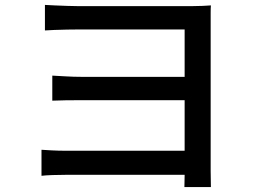

<svg xmlns="http://www.w3.org/2000/svg" viewBox="-20 -732 1040 782"><path d="M163 -712Q177 -711 202 -710Q227 -709 254 -708Q281 -707 299 -707Q320 -707 355 -707Q390 -707 433.5 -707Q477 -707 523.5 -707Q570 -707 615 -707Q660 -707 698 -707Q736 -707 761 -707Q783 -707 804.5 -708Q826 -709 839 -710Q838 -699 838 -680Q838 -661 838 -640Q838 -629 838 -587.5Q838 -546 838 -486.5Q838 -427 838 -359.5Q838 -292 838 -227.5Q838 -163 838 -112.5Q838 -62 838 -36Q838 -20 838.5 -1.5Q839 17 839 30H731Q731 21 731.5 8.5Q732 -4 732 -18Q732 -32 732 -44Q732 -77 732 -128Q732 -179 732 -240Q732 -301 732 -362Q732 -423 732 -476Q732 -529 732 -565.5Q732 -602 732 -612Q721 -612 690.5 -612Q660 -612 618.5 -612Q577 -612 530 -612Q483 -612 438 -612Q393 -612 356.5 -612Q320 -612 299 -612Q281 -612 253.5 -611.5Q226 -611 201 -610Q176 -609 163 -608ZM193 -424Q215 -423 247.5 -421Q280 -419 312 -419Q329 -419 367 -419Q405 -419 455 -419Q505 -419 558.5 -419Q612 -419 660.5 -419Q709 -419 742 -419Q775 -419 784 -419V-324Q775 -324 741.5 -324Q708 -324 660.5 -324Q613 -324 559 -324Q505 -324 455 -324Q405 -324 367.5 -324Q330 -324 313 -324Q280 -324 246.5 -323.5Q213 -323 193 -322ZM149 -122Q164 -121 191 -119.5Q218 -118 250 -118Q269 -118 311 -118Q353 -118 409 -118Q465 -118 524.5 -118Q584 -118 638 -118Q692 -118 731.5 -118Q771 -118 785 -118V-20Q768 -20 728 -20Q688 -20 633.5 -20Q579 -20 520.5 -20Q462 -20 407 -20Q352 -20 310.5 -20Q269 -20 250 -20Q222 -20 193.5 -19Q165 -18 149 -16Z"/></svg>

Font: Noto Sans SC Thin Medium
Style: Regular
Weight: 500
Version: Version 2.004-H2;hotconv 1.0.118;makeotfexe 2.5.65603